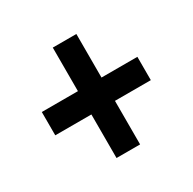

<svg xmlns="http://www.w3.org/2000/svg" viewBox="-105 -647 653 649"><g transform="rotate(-30 221.0 -322.5)"><path d="M175 -277H34V-368H175V-538H267V-368H407V-277H267V-107H175Z"/></g></svg>

Font: Noto Sans Devanagari UI ExtraCondensed SemiBold
Style: Regular
Weight: 600
Width: 2
Designer: Jelle Bosma - Monotype Design Team
Foundry: Monotype Imaging Inc.
Version: Version 2.004; ttfautohint (v1.8.4.7-5d5b)